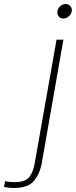

<svg xmlns="http://www.w3.org/2000/svg" viewBox="-89 -722 377 954"><path d="M196 -661Q196 -677 208.5 -689.5Q221 -702 237 -702Q250 -702 259 -693Q268 -684 268 -672Q268 -656 255 -643Q242 -630 225 -630Q212 -630 204 -639Q196 -648 196 -661ZM-69 206 -64 178Q-44 183 -16 183Q38 183 57.5 156.5Q77 130 84 86L192 -525H226L119 86Q109 143 79 177.5Q49 212 -18 212Q-51 212 -69 206Z"/></svg>

Font: Be Vietnam Thin
Style: Italic
Weight: 250
Italic angle: -9°
Designer: Gabriel Lam
Foundry: TypeRant
Version: Version 3.000